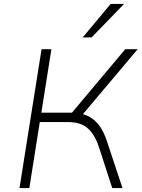

<svg xmlns="http://www.w3.org/2000/svg" viewBox="-20 -955 719 975"><path d="M79 0 191 -705H241L190 -383H358L332 -367L616 -705H679L389 -361L372 -380Q410 -377 438.5 -359.5Q467 -342 487.5 -312.5Q508 -283 522 -241L602 0H550L482 -209Q461 -273 425 -304Q389 -335 328 -335H182L129 0ZM400 -765 542 -935H610L445 -765Z"/></svg>

Font: Nunito Sans 7pt ExtraLight
Style: Italic
Weight: 250
Italic angle: -9°
Designer: Vernon Adams
Foundry: Vernon Adams
Version: Version 3.101;gftools[0.9.27]